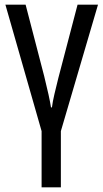

<svg xmlns="http://www.w3.org/2000/svg" viewBox="-20 -557 439 817"><path d="M239 240H157V1L3 -537H89L168 -233Q179 -189 186.5 -154.5Q194 -120 197 -100H201Q204 -124 211.5 -156Q219 -188 228 -224L310 -537H397L239 1Z"/></svg>

Font: Noto Sans Display Condensed
Style: Regular
Weight: 400
Width: 3
Designer: Monotype Design Team
Foundry: Monotype Imaging Inc.
Version: Version 2.003